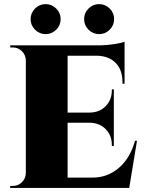

<svg xmlns="http://www.w3.org/2000/svg" viewBox="-20 -923 707 943"><path d="M256.1 -777.1Q234.4 -755.4 204.1 -755.4Q173.8 -755.4 152.1 -777.1Q130.4 -798.8 130.4 -829.1Q130.4 -859.4 152.1 -881.1Q173.8 -902.8 204.1 -902.8Q234.4 -902.8 256.1 -881.1Q277.8 -859.4 277.8 -829.1Q277.8 -798.8 256.1 -777.1ZM518.8 -777.1Q497.1 -755.4 466.8 -755.4Q436.5 -755.4 414.8 -777.1Q393.1 -798.8 393.1 -829.1Q393.1 -859.4 414.8 -881.1Q436.5 -902.8 466.8 -902.8Q497.1 -902.8 518.8 -881.1Q540.5 -859.4 540.5 -829.1Q540.5 -798.8 518.8 -777.1ZM643.1 -231.4H652.8L614.7 0H29.8L30.3 -9.8H43Q69.3 -9.8 87.9 -28.3Q106.4 -46.9 106.9 -72.8V-627.4Q106 -653.3 87.6 -671.6Q69.3 -689.9 43 -689.9H30.3V-700.2H472.7Q503.9 -700.7 540.5 -706.3Q577.1 -711.9 591.8 -718.3V-511.7L581.5 -512.2V-520Q581.5 -579.1 548.8 -613.3Q516.1 -647.5 457 -649.4H312V-370.1H420.9Q468.3 -370.6 498.8 -401.4Q529.3 -432.1 529.3 -479.5V-484.4H539.1V-206.1H529.3V-210.9Q529.3 -257.8 499.5 -288.3Q469.7 -318.8 422.4 -320.3H312V-50.8H435.5Q508.3 -50.8 564 -98.6Q619.6 -146.5 643.1 -231.4Z"/></svg>

Font: Cinzel Black
Style: Regular
Weight: 900
Designer: Natanael Gama
Version: Version 1.001;PS 001.001;hotconv 1.0.56;makeotf.lib2.0.21325